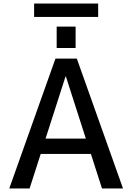

<svg xmlns="http://www.w3.org/2000/svg" viewBox="-20 -1060 743 1080"><path d="M32.2 0 292 -730.5H412.1L671.9 0H553.7L491.2 -194.3H209L146.5 0ZM171.9 -964.8V-1040H532.2V-964.8ZM236.3 -280.3H462.9L350.6 -629.9H348.6ZM298.8 -790V-910.2H405.3V-790Z"/></svg>

Font: GenEi M Gothic v2 Medium
Style: Regular
Weight: 500
Version: Version 2.0